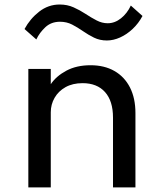

<svg xmlns="http://www.w3.org/2000/svg" viewBox="-20 -810 698 830"><path d="M102.5 0V-512H199.5V-446Q223 -481 267 -504.5Q311 -528 371.5 -528Q431 -528 474.5 -503.2Q518 -478.5 541.8 -432Q565.5 -385.5 565.5 -321V0H468.5V-301.5Q468.5 -373.5 434 -412Q399.5 -450.5 337 -450.5Q294 -450.5 263.2 -433.2Q232.5 -416 216 -387.2Q199.5 -358.5 199.5 -324.5V0ZM442 -635Q411.5 -635 386.5 -647.2Q361.5 -659.5 338.5 -675.5Q315.5 -691.5 291.8 -703.8Q268 -716 239.5 -716Q201.5 -716 176.2 -692.5Q151 -669 137 -639.5L86 -684.5Q110 -729 149.5 -759.8Q189 -790.5 238 -790.5Q271 -790.5 298.2 -778.2Q325.5 -766 349.8 -750Q374 -734 397.5 -721.8Q421 -709.5 445.5 -709.5Q476.5 -709.5 503.2 -731Q530 -752.5 545.5 -786L596 -741Q579 -709 553.5 -685Q528 -661 499 -648Q470 -635 442 -635Z"/></svg>

Font: Spartan Thin Medium
Style: Regular
Weight: 500
Version: Version 1.004